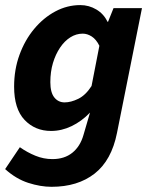

<svg xmlns="http://www.w3.org/2000/svg" viewBox="-24 -528 590 751"><path d="M177.5 202.7Q134.3 202.7 86.3 187.2Q38.3 171.6 -3.9 133.4L53.7 47.8Q82.1 67.9 114.4 81.1Q146.6 94.3 181.2 94.3Q228 94.3 258.9 69.5Q289.7 44.7 302.4 0.3L328.1 -87.6Q295.2 -53.4 256 -34.6Q216.9 -15.8 175.8 -15.8Q113.1 -15.8 72.1 -59Q31.2 -102.1 31.2 -189.1Q31.2 -256.1 52.3 -313.7Q73.3 -371.4 109.8 -415.1Q146.3 -458.8 192.7 -483.5Q239 -508.1 290.1 -508.1Q324 -508.1 353.2 -490.7Q382.3 -473.2 396.3 -443H398.7L420 -496.1H531.3L433.6 -8Q412.3 99.2 346.1 151Q280 202.7 177.5 202.7ZM228.8 -127.5Q253.5 -127.5 282.2 -141.5Q310.9 -155.5 334.1 -191.6L364.7 -348.9Q352.2 -374.2 334.8 -385.3Q317.5 -396.4 299.6 -396.4Q274 -396.4 251.3 -382.1Q228.6 -367.9 211 -341.8Q193.4 -315.8 183.1 -281.5Q172.9 -247.2 172.9 -206.6Q172.9 -166.2 188.5 -146.8Q204 -127.5 228.8 -127.5Z"/></svg>

Font: Source Sans Variable
Style: Italic
Weight: 200
Italic angle: -11°
Designer: Paul D. Hunt
Foundry: Adobe Systems Incorporated
Version: Version 3.006;hotconv 1.0.111;makeotfexe 2.5.65597